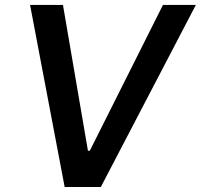

<svg xmlns="http://www.w3.org/2000/svg" viewBox="-20 -747 802 767"><path d="M231.5 -727.3H100.1L238.3 0H382.8L762.4 -727.3H631L338.8 -144.9H331.3Z"/></svg>

Font: Magic Ui Pro Semi Bold
Style: Italic
Weight: 600
Italic angle: -9.39999°
Designer: Stefan Endress, Andreas Faust
Version: Version 1.000;FEAKit 1.0